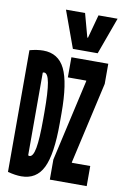

<svg xmlns="http://www.w3.org/2000/svg" viewBox="-107 -1059 714 1128"><g transform="rotate(10 250.0 -495.0)"><path d="M103 10Q67 10 22 -2V-728Q67 -740 103 -740Q193 -740 232.5 -659.5Q272 -579 272 -395V-335Q272 -151 232.5 -70.5Q193 10 103 10ZM115 -130Q117 -123 121 -119.5Q125 -116 130 -116Q152 -116 162 -170.5Q172 -225 172 -345V-385Q172 -505 162 -559.5Q152 -614 130 -614Q125 -614 121 -611Q117 -608 115 -600L122 -646V-84ZM272 0V-120L382 -606V-610H272V-730H492V-610L382 -124V-120H492V0ZM272 -780 192 -1000H306L344 -860H348L386 -1000H500L420 -780Z"/></g></svg>

Font: M PLUS Code Latin
Style: Bold
Weight: 700
Designer: Coji Morishita
Foundry: UNDERFOREST DESIGN
Version: Version 1.002; ttfautohint (v1.8.3)